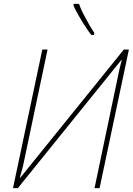

<svg xmlns="http://www.w3.org/2000/svg" viewBox="-20 -969 684 989"><path d="M47 0 198 -714H225L103 -135Q98 -110 93.5 -95Q89 -80 82 -53H84L618 -714H644L493 0H467L586 -568Q591 -594 595.5 -613.5Q600 -633 607 -659L605 -660L72 0ZM450 -789Q436 -807 417.5 -835.5Q399 -864 383 -892.5Q367 -921 359 -939V-949H387Q396 -923 410.5 -895Q425 -867 439.5 -842Q454 -817 465 -801V-789Z"/></svg>

Font: Noto Sans Disp Thin
Style: Italic
Weight: 100
Italic angle: -12°
Designer: Monotype Design Team
Foundry: Monotype Imaging Inc.
Version: Version 2.000;GOOG;noto-source:20170915:90ef993387c0